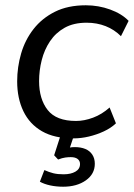

<svg xmlns="http://www.w3.org/2000/svg" viewBox="-20 -515 507 727"><path d="M258 9Q186 9 139 -18Q92 -45 68.5 -94Q45 -143 45 -207Q45 -261 60 -312.5Q75 -364 107 -405Q139 -446 188 -470.5Q237 -495 305 -495Q353 -495 397 -479Q441 -463 467 -436L438 -378Q413 -403 380 -416Q347 -429 308 -429Q259 -429 225 -410Q191 -391 169.5 -359Q148 -327 138 -287.5Q128 -248 128 -208Q128 -140 160.5 -98.5Q193 -57 268 -57Q299 -57 332.5 -69.5Q366 -82 395 -108L419 -48Q400 -30 373 -17.5Q346 -5 316.5 2Q287 9 258 9ZM219 192Q193 192 170 187Q147 182 131 173L148 129Q166 137 182 141Q198 145 221 145Q248 145 265.5 135Q283 125 283 106Q283 94 274 87Q265 80 248 80Q238 80 227 81.5Q216 83 200 89L185 73L215 -20H266L241 55L217 49Q230 46 241.5 44Q253 42 263 42Q286 42 303 49Q320 56 329.5 70.5Q339 85 339 105Q339 144 305 168Q271 192 219 192Z"/></svg>

Font: Nunito Sans 12pt ExtraLight 12pt
Style: Italic
Weight: 400
Italic angle: -9°
Version: Version 3.101;gftools[0.9.27]